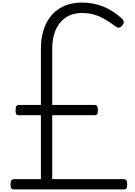

<svg xmlns="http://www.w3.org/2000/svg" viewBox="-20 -1473 1049 1493"><path d="M90 0Q73 0 67.5 -8.5Q62 -17 62 -40Q62 -63 69 -71.5Q76 -80 90 -80H298V-577H129Q112 -577 106.5 -585Q101 -593 101 -617Q101 -640 108 -648.5Q115 -657 129 -657H298V-1092Q298 -1204 336.5 -1285Q375 -1366 446.5 -1409.5Q518 -1453 618 -1453Q706 -1453 782.5 -1422Q859 -1391 928 -1329Q937 -1321 941.5 -1307Q946 -1293 931 -1275Q916 -1258 903 -1258Q890 -1258 876 -1269Q806 -1323 746.5 -1347.5Q687 -1372 618 -1372Q510 -1372 448 -1297.5Q386 -1223 386 -1091V-657H713Q728 -657 734.5 -648.5Q741 -640 741 -617Q741 -593 735.5 -585Q730 -577 713 -577H386V-80H941Q955 -80 962 -71.5Q969 -63 969 -40Q969 -17 963.5 -8.5Q958 0 941 0Z"/></svg>

Font: Playwrite ID
Style: Regular
Weight: 400
Designer: Veronika Burian, José Scaglione
Foundry: TypeTogether
Version: Version 1.002